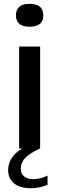

<svg xmlns="http://www.w3.org/2000/svg" viewBox="-20 -792 316 1024"><path d="M82 0V-544H194V0ZM138 -649.5Q65 -649.5 65 -710Q65 -771.5 138 -771.5Q211 -771.5 211 -710Q211 -649.5 138 -649.5ZM145.5 212Q86 212 54.8 185.8Q23.5 159.5 23.5 116Q23.5 71.5 55.2 34.8Q87 -2 164.5 -30L194 0Q137 25.5 113.8 51.2Q90.5 77 90.5 108.5Q90.5 133.5 108.2 148.5Q126 163.5 158.5 163.5Q176 163.5 194.8 159Q213.5 154.5 233.5 144.5V193Q214.5 201.5 192 206.8Q169.5 212 145.5 212Z"/></svg>

Font: Encode Sans Expanded Expanded Medium
Style: Regular
Weight: 500
Width: 7
Designer: Multiple Designers
Foundry: Impallari Type
Version: Version 3.000; ttfautohint (v1.8.3) -l 8 -r 50 -G 200 -x 14 